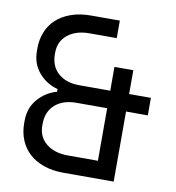

<svg xmlns="http://www.w3.org/2000/svg" viewBox="-79 -771 771 842"><g transform="rotate(10 306.0 -350.0)"><path d="M580 -312H483V0H259Q209 0 170 -14Q131 -28 105 -52.5Q79 -77 65.5 -110.5Q52 -144 52 -183V-195Q52 -252 86 -291.5Q120 -331 170 -345V-357Q120 -370 86 -409.5Q52 -449 52 -506V-518Q52 -557 65.5 -590.5Q79 -624 105 -648Q131 -672 170 -686Q209 -700 259 -700H387V-622H265Q206 -622 169 -592.5Q132 -563 132 -512V-506Q132 -452 167 -421Q202 -390 262 -390H399V-496H483V-390H580ZM399 -78V-312H262Q202 -312 167 -280.5Q132 -249 132 -195V-189Q132 -137 169 -107.5Q206 -78 265 -78Z"/></g></svg>

Font: Space Mono
Style: Regular
Weight: 400
Monospace: yes
Designer: Colophon Foundry / Benjamin Critton
Foundry: Colophon Foundry
Version: Version 1.000;PS 1.003;hotconv 1.0.81;makeotf.lib2.5.63406